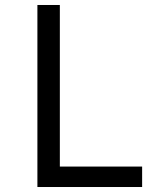

<svg xmlns="http://www.w3.org/2000/svg" viewBox="-20 -750 640 770"><path d="M130 0V-730H220V-82H550V0Z"/></svg>

Font: Tiny
Style: Regular
Weight: 400
Designer: Philipp Nurullin, Konstantin Bulenkov
Foundry: JetBrains
Version: Version 2.251; ttfautohint (v1.8.4.7-5d5b)